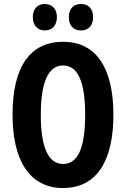

<svg xmlns="http://www.w3.org/2000/svg" viewBox="-20 -935 633 965"><path d="M145 -849C145 -806 170 -782 205 -782C242 -782 266 -807 266 -849C266 -890 242 -915 205 -915C170 -915 145 -892 145 -849ZM326 -849C326 -806 350 -782 387 -782C425 -782 448 -807 448 -849C448 -890 425 -915 387 -915C351 -915 326 -892 326 -849ZM550 -358C550 -585 469 -725 297 -725C131 -725 43 -599 43 -359C43 -133 126 10 297 10C469 10 550 -131 550 -358ZM185 -358C185 -522 223 -606 297 -606C371 -606 408 -525 408 -358C408 -190 371 -111 297 -111C223 -111 185 -194 185 -358Z"/></svg>

Font: Noto Sans Devanagari ExtraCondensed
Style: Bold
Weight: 700
Width: 2
Designer: Jelle Bosma - Monotype Design Team
Foundry: Monotype Imaging Inc.
Version: Version 2.004